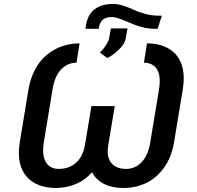

<svg xmlns="http://www.w3.org/2000/svg" viewBox="-20 -928 985 958"><path d="M377.1 -711.6 361.5 -615.1Q317.1 -615.1 285 -581.7Q252.8 -548.3 242.2 -482.2L198.9 -219.5Q188.2 -152.7 208.6 -119Q229 -85.2 273.1 -85.2Q324.6 -85.2 359.4 -116.1Q394.2 -147 404.1 -206.3L436.4 -398.8H552.6L520.6 -206.3Q510.3 -147 534.4 -116.1Q558.6 -85.2 609.4 -85.2Q654.5 -85.2 687 -119.1Q719.5 -153.1 730.1 -219.5L773.4 -482.2Q784.1 -548.3 763.5 -581.7Q742.9 -615.1 698.2 -615.1L713.4 -711.6Q760.7 -711.6 797.8 -697.1Q834.9 -682.5 859.4 -653.8Q883.9 -625 892.6 -582Q901.3 -539.1 892 -482.2L848.7 -219.5Q836.3 -144.9 799.2 -92.5Q762.1 -40.1 709.9 -15.1Q657.7 9.9 594.1 9.9Q539.8 9.9 499.8 -9.9Q459.9 -29.8 439.3 -68.5Q405.5 -29.8 358.8 -9.9Q312.1 9.9 257.8 9.9Q210.9 9.9 174 -4.4Q137.1 -18.8 112.2 -47.4Q87.4 -76 78.5 -119Q69.6 -161.9 78.8 -219.5L122.2 -482.2Q131.7 -538 155.4 -581.9Q179 -625.7 212.9 -653.9Q246.8 -682.2 288.5 -696.9Q330.3 -711.6 377.1 -711.6ZM771.7 -849.8H787.6L766.3 -784.4H749.3Q718.8 -784.4 685.4 -793.7Q652 -802.9 628.6 -813.7Q605.1 -824.6 579 -833.8Q552.9 -843 534.8 -843Q511 -843 494.7 -830.8Q478.3 -818.5 474.4 -793.3L473 -784.4H406.2L409.1 -801.8Q417.6 -855.5 452.4 -881.9Q487.2 -908.4 543 -908.4Q568.5 -908.4 596.8 -899.1Q625 -889.9 647.4 -879.1Q669.7 -868.3 703.3 -859Q736.9 -849.8 771.7 -849.8ZM514.9 -638.5 478.7 -665.5Q519.2 -707.7 524.9 -739.3L533 -786.2H616.1L607.6 -736.5Q603 -709.9 574 -681.3Q545.1 -652.7 514.9 -638.5Z"/></svg>

Font: Karasuma Gothic
Style: Medium Italic
Weight: 500
Italic angle: 9.39998°
Designer: Rasmus Andersson / Ryoko Nishizuka
Foundry: Genbu
Version: Version 1.00